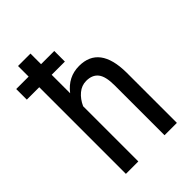

<svg xmlns="http://www.w3.org/2000/svg" viewBox="-226 -847 944 944"><g transform="rotate(-45 245.5 -375.0)"><path d="M257.3 -602.5H165.5V-474.1Q214.8 -538.1 291.5 -538.1Q431.6 -538.1 433.6 -351.1V0H347.7V-347.2Q347.7 -409.2 326.9 -435.3Q306.2 -461.4 264.6 -461.4Q232.4 -461.4 206.8 -439.9Q181.2 -418.5 165.5 -383.8V0H79.1V-602.5H-7.3V-676.3H79.1V-750H165.5V-676.3H257.3Z"/></g></svg>

Font: Roboto Condensed
Style: Regular
Weight: 400
Designer: Google
Version: Version 2.001047; 2015